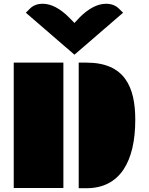

<svg xmlns="http://www.w3.org/2000/svg" viewBox="-20 -996 789 1016"><path d="M396.5 0H437.5C615.7 0 695.8 -142.6 695.8 -362.3C695.8 -536.1 639.6 -664.6 437.5 -664.6H396.5ZM52.7 -1H315.4V-664.6H52.7ZM374 -706.5 631.3 -928.7 608.9 -950.7C591.3 -967.8 568.4 -976.1 541 -976.1C496.1 -976.1 448.2 -950.7 401.9 -904.3L374 -874.5L344.7 -904.3C298.8 -950.7 250.5 -976.1 206.5 -976.1C178.7 -976.1 155.8 -967.8 138.7 -950.7L116.7 -928.7Z"/></svg>

Font: Plaster
Style: Regular
Weight: 400
Designer: Eben Sorkin
Foundry: Eben Sorkin
Version: Version 1.007